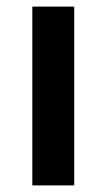

<svg xmlns="http://www.w3.org/2000/svg" viewBox="-20 -562 323 582"><path d="M205 0H78V-542H205Z"/></svg>

Font: Noto Sans Thai Looped SemiBold
Style: Regular
Weight: 600
Designer: Sasikarn Vongin, Ben Mitchell
Foundry: The Fontpad Ltd
Version: Version 1.001; ttfautohint (v1.8.4.7-5d5b)